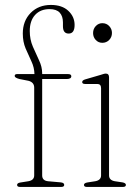

<svg xmlns="http://www.w3.org/2000/svg" viewBox="-20 -738 545 758"><path d="M146.5 -45.5Q146.5 -25 169.5 -22.5L220 -18Q233.5 -16.5 233.5 -8Q233.5 0 221.5 0H59Q47.5 0 47.5 -8Q47.5 -15.5 60.5 -17.5L92 -22.5Q115 -26.5 115 -45.5V-392Q115 -413 92.5 -419L57 -426Q38 -431 38 -438Q38 -445.5 47 -445.5H116Q115.5 -471.5 104 -495.8Q92.5 -520 81.2 -546.5Q70 -573 70 -605.5Q70 -655.5 101 -687Q132 -718.5 181 -718.5Q225 -718.5 249.8 -695.2Q274.5 -672 274.5 -639.5Q274.5 -605.5 251 -605.5Q228.5 -605.5 228.5 -634.5V-649.5Q228.5 -674 215.8 -688Q203 -702 175.5 -702Q139.5 -702 118.5 -679Q97.5 -656 97.5 -615.5Q97.5 -582 109.8 -553.8Q122 -525.5 134.2 -499.8Q146.5 -474 146.5 -448.5V-445.5H249Q261.5 -445.5 261.5 -437Q261.5 -426 242.5 -426H146.5ZM384 -569Q368.5 -569 358 -580.2Q347.5 -591.5 347.5 -607.5Q347.5 -624 358.2 -635.2Q369 -646.5 384 -646.5Q400.5 -646.5 411.2 -635Q422 -623.5 422 -608Q422 -591.5 411 -580.2Q400 -569 384 -569ZM410.5 -433V-45.5Q410.5 -26.5 433.5 -22.5L463.5 -18Q477 -15.5 477 -8Q477 0 465 0H323Q311.5 0 311.5 -8Q311.5 -15 324 -17.5L356 -22.5Q379 -26.5 379 -45.5V-390Q379 -406.5 364 -406.5H316Q304.5 -406.5 304.5 -414Q304.5 -421 316 -424.5L376 -442Q383.5 -444.5 388.8 -446Q394 -447.5 397.5 -447.5Q410.5 -447.5 410.5 -433Z"/></svg>

Font: Fraunces 72pt Soft Thin
Style: Regular
Weight: 100
Version: Version 1.000;[b76b70a41]